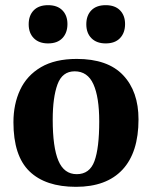

<svg xmlns="http://www.w3.org/2000/svg" viewBox="-20 -713 588 743"><path d="M274 10Q156 10 94 -50Q32 -110 32 -240Q32 -310 58 -365.5Q84 -421 138.5 -453Q193 -485 277 -485Q397 -485 456.5 -422Q516 -359 516 -251Q516 -123 454 -56.5Q392 10 274 10ZM277 -39Q327 -39 345.5 -89.5Q364 -140 364 -243Q364 -337 341.5 -387Q319 -437 269 -437Q221 -437 202.5 -386.5Q184 -336 184 -250Q184 -143 206 -91Q228 -39 277 -39ZM166 -545Q131 -545 111 -565Q91 -585 91 -619Q91 -653 110.5 -673Q130 -693 166 -693Q202 -693 221.5 -673Q241 -653 241 -620Q241 -586 221.5 -565.5Q202 -545 166 -545ZM389 -545Q354 -545 334 -565Q314 -585 314 -619Q314 -653 333.5 -673Q353 -693 389 -693Q425 -693 444.5 -673Q464 -653 464 -620Q464 -586 444.5 -565.5Q425 -545 389 -545Z"/></svg>

Font: STIX Two Text
Style: Bold
Weight: 700
Designer: Ross Mills, John Hudson & Paul Hanslow, Tiro Typeworks Ltd; with prior portions MicroPress Inc., and Coen Hoffman.
Foundry: Tiro Typeworks Ltd
Version: Version 2.13 b171